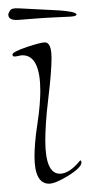

<svg xmlns="http://www.w3.org/2000/svg" viewBox="-40 -431 230 462"><path d="M78 11Q43 11 43 -55Q43 -68 44.5 -87.5Q46 -107 50 -133Q54 -159 55.5 -179Q57 -199 57 -212Q57 -298 14 -298Q11 -298 4.5 -296.5Q-2 -295 -5 -295Q-10 -295 -10 -300Q-10 -306 25 -318Q58 -329 68 -329Q84 -329 84 -291Q84 -275 82 -250Q80 -225 76 -192Q72 -159 70.5 -134.5Q69 -110 69 -93Q69 -13 104 -13Q127 -13 153 -45Q156 -45 156 -40Q156 -28 124 -8Q93 11 78 11ZM-1 -383Q-20 -383 -20 -396Q-20 -399 -16 -405.5Q-12 -412 4 -411L102 -406Q118 -405 131 -402.5Q144 -400 144 -396Q144 -392 130 -391Q116 -390 88 -389Q65 -388 41 -386Q17 -384 3 -383Z"/></svg>

Font: Shalimar
Style: Regular
Weight: 400
Designer: Robert E. Leuschke
Foundry: Robert E. Leuschke
Version: Version 1.010; ttfautohint (v1.8.3)